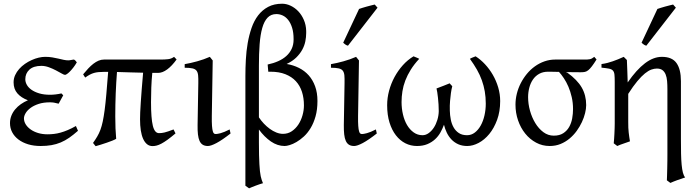

<svg xmlns="http://www.w3.org/2000/svg" viewBox="-20 -777 3789 1041"><path d="M396.5 -439Q387.2 -422.9 377.2 -410.2Q367.2 -397.5 358.4 -388.7Q349.6 -379.9 342.8 -375.5Q335.9 -371.1 332.5 -371.1Q327.1 -371.1 314 -378.7Q300.8 -386.2 283.2 -395.5Q265.6 -404.8 244.9 -412.4Q224.1 -419.9 204.6 -419.9Q161.6 -419.9 139.4 -399.4Q117.2 -378.9 117.2 -347.2Q117.2 -332 125.5 -317.1Q133.8 -302.2 150.6 -290.3Q167.5 -278.3 192.6 -270.8Q217.8 -263.2 252 -263.2Q265.1 -263.2 281.7 -265.1Q298.3 -267.1 313 -270.5L322.8 -260.3L297.9 -214.8Q283.7 -218.8 272.9 -220.5Q262.2 -222.2 250.5 -222.2Q215.3 -222.2 189 -213.4Q162.6 -204.6 145 -191.4Q127.4 -178.2 118.7 -163.1Q109.9 -147.9 109.9 -135.3Q109.9 -118.2 119.4 -102.8Q128.9 -87.4 146 -75.2Q163.1 -63 186.5 -55.9Q210 -48.8 237.8 -48.8Q254.9 -48.8 272.2 -50.8Q289.6 -52.7 308.1 -57.9Q326.7 -63 347.4 -71.8Q368.2 -80.6 391.6 -93.8L402.8 -67.9Q377.9 -45.9 355.5 -30.3Q333 -14.6 309.1 -4.6Q285.2 5.4 258.8 10Q232.4 14.6 200.2 14.6Q163.1 14.6 132.6 5.4Q102.1 -3.9 80.1 -20.5Q58.1 -37.1 46.1 -59.8Q34.2 -82.5 34.2 -109.4Q34.2 -130.4 41.5 -149.2Q48.8 -168 62 -183.8Q75.2 -199.7 93 -212.2Q110.8 -224.6 131.3 -233.4Q94.7 -247.1 74.2 -270.8Q53.7 -294.4 53.7 -330.6Q53.7 -351.1 62 -369.4Q70.3 -387.7 84 -403.1Q97.7 -418.5 115.2 -430.7Q132.8 -442.9 151.9 -451.4Q170.9 -460 189.7 -464.4Q208.5 -468.8 224.6 -468.8Q246.1 -468.8 263.7 -465.8Q281.2 -462.9 296.6 -459.2Q312 -455.6 325.4 -452.6Q338.9 -449.7 352.5 -449.7Q354 -449.7 357.9 -450.4Q361.8 -451.2 366.5 -451.9Q371.1 -452.6 375.2 -453.4Q379.4 -454.1 380.9 -454.1Q386.2 -451.7 389.4 -447.8Q392.6 -443.8 396.5 -439Z M931.6 -53.7Q906.7 -32.7 888.2 -19.3Q869.6 -5.9 855.2 1.7Q840.8 9.3 829.3 12.2Q817.9 15.1 807.1 15.1Q790 15.1 777.3 4.9Q764.6 -5.4 756.1 -24.2Q747.6 -43 743.4 -69.8Q739.3 -96.7 739.3 -130.4Q739.3 -146 740.2 -168.2Q741.2 -190.4 743.2 -221.2Q745.1 -252 748.3 -291.7Q751.5 -331.5 755.9 -382.8Q721.2 -383.3 687.7 -384.5Q654.3 -385.7 614.3 -386.7Q609.9 -331.1 607.4 -270Q605 -209 605 -146.5Q605 -111.3 606.2 -81.3Q607.4 -51.3 609.9 -24.4Q603 -20 589.1 -14.4Q575.2 -8.8 558.6 -3.2Q542 2.4 525.6 7.6Q509.3 12.7 498.5 15.6Q497.1 14.2 494.9 11.2Q492.7 8.3 490.2 5.4Q487.8 2 484.4 -2Q497.6 -20.5 507.3 -37.1Q517.1 -53.7 524.4 -73.2Q531.7 -92.8 537.1 -118.4Q542.5 -144 547.4 -180.4Q552.2 -216.8 556.6 -267.3Q561 -317.9 566.4 -387.2H541.5Q525.9 -387.2 513.7 -386Q501.5 -384.8 490 -381.6Q478.5 -378.4 467 -372.3Q455.6 -366.2 441.9 -356.4L430.7 -374Q444.8 -391.1 458.5 -405.8Q472.2 -420.4 486.1 -431.2Q500 -441.9 514.2 -448Q528.3 -454.1 543.9 -454.1H853Q873.5 -454.1 891.1 -456.1Q908.7 -458 923.8 -468.8L937.5 -454.6Q912.1 -419.4 886.5 -400.6Q860.8 -381.8 837.4 -381.8H805.7Q801.8 -342.3 800.3 -301.8Q798.8 -261.2 798.8 -223.1Q798.8 -178.7 801.3 -147Q803.7 -115.2 808.8 -94.7Q814 -74.2 822.3 -64.7Q830.6 -55.2 841.8 -55.2Q849.1 -55.2 856.2 -55.9Q863.3 -56.6 872.1 -58.8Q880.9 -61 892.6 -64.9Q904.3 -68.8 920.9 -75.2Z M1230 -53.2Q1185.1 -18.1 1154.3 -1.7Q1123.5 14.6 1107.4 14.6Q1090.3 14.6 1079.3 7.8Q1068.4 1 1062 -12.9Q1055.7 -26.9 1053.2 -48.3Q1050.8 -69.8 1051.3 -99.1L1055.2 -326.7Q1055.7 -352.1 1054.2 -368.2Q1052.7 -384.3 1045.7 -393.6Q1038.6 -402.8 1023.4 -406.2Q1008.3 -409.7 981.4 -409.7V-429.2Q1013.2 -434.6 1049.3 -444.6Q1085.4 -454.6 1117.7 -468.8L1133.3 -449.2L1128.4 -147.9Q1127.9 -114.3 1129.4 -94.7Q1130.9 -75.2 1133.8 -65.2Q1136.7 -55.2 1140.9 -52.7Q1145 -50.3 1150.4 -50.3Q1157.7 -50.3 1176 -54.9Q1194.3 -59.6 1225.1 -75.2Z M1383.8 -140.6Q1395.5 -123 1410.6 -106.9Q1425.8 -90.8 1442.9 -78.4Q1460 -65.9 1478.3 -58.6Q1496.6 -51.3 1514.2 -51.3Q1541 -51.3 1562 -65.4Q1583 -79.6 1597.7 -101.8Q1612.3 -124 1620.1 -151.6Q1627.9 -179.2 1627.9 -205.6Q1627.9 -245.6 1617.2 -279.1Q1606.4 -312.5 1584.2 -336.7Q1562 -360.8 1527.6 -374.5Q1493.2 -388.2 1446.3 -388.2H1434.6L1431.2 -427.2Q1461.9 -433.6 1487.8 -445.1Q1513.7 -456.5 1532.2 -473.1Q1550.8 -489.7 1561.3 -512Q1571.8 -534.2 1571.8 -562.5V-564.5Q1571.8 -601.1 1563.7 -626.7Q1555.7 -652.3 1542.5 -668.9Q1529.3 -685.5 1512.7 -693.1Q1496.1 -700.7 1478.5 -700.7Q1449.2 -700.7 1430.7 -681.2Q1412.1 -661.6 1401.9 -625.2Q1391.6 -588.9 1387.7 -537.4Q1383.8 -485.8 1383.8 -421.9ZM1701.2 -229.5Q1701.2 -182.6 1690.9 -146.2Q1680.7 -109.9 1664.3 -82.8Q1647.9 -55.7 1627.7 -37.1Q1607.4 -18.6 1587.6 -7.1Q1567.9 4.4 1550.8 9.5Q1533.7 14.6 1523.4 14.6Q1484.4 14.6 1448.7 -10Q1413.1 -34.7 1383.8 -74.7V-4.4Q1383.8 34.2 1384.5 63.2Q1385.3 92.3 1386.5 114Q1387.7 135.7 1389.4 151.4Q1391.1 167 1393.6 178.7Q1396 190.4 1399.2 199.2Q1402.3 208 1405.8 216.3Q1398.4 218.3 1388.2 221.7Q1377.9 225.1 1367.2 229.2Q1356.4 233.4 1346.4 237.3Q1336.4 241.2 1330.6 244.1L1310.5 230V-364.7Q1310.5 -408.2 1313 -454.1Q1315.4 -500 1323 -543.5Q1330.6 -586.9 1344 -625.7Q1357.4 -664.6 1379.6 -693.6Q1401.9 -722.7 1433.8 -739.7Q1465.8 -756.8 1509.8 -756.8Q1533.2 -756.8 1556.2 -745.8Q1579.1 -734.9 1597.4 -715.6Q1615.7 -696.3 1627.4 -669.2Q1639.2 -642.1 1640.1 -609.9V-597.7Q1640.1 -576.2 1635.5 -553Q1630.9 -529.8 1618.7 -507.3Q1606.4 -484.9 1585.9 -464.8Q1565.4 -444.8 1534.2 -430.2Q1569.8 -424.3 1600.6 -408.9Q1631.3 -393.6 1653.6 -368.7Q1675.8 -343.8 1688.5 -309.1Q1701.2 -274.4 1701.2 -229.5Z M2022.9 -53.2Q1978 -18.1 1947.3 -1.7Q1916.5 14.6 1900.4 14.6Q1883.3 14.6 1872.3 7.8Q1861.3 1 1855 -12.9Q1848.6 -26.9 1846.2 -48.3Q1843.8 -69.8 1844.2 -99.1L1848.1 -326.7Q1848.6 -352.1 1847.2 -368.2Q1845.7 -384.3 1838.6 -393.6Q1831.5 -402.8 1816.4 -406.2Q1801.3 -409.7 1774.4 -409.7V-429.2Q1806.2 -434.6 1842.3 -444.6Q1878.4 -454.6 1910.6 -468.8L1926.3 -449.2L1921.4 -147.9Q1920.9 -114.3 1922.4 -94.7Q1923.8 -75.2 1926.8 -65.2Q1929.7 -55.2 1933.8 -52.7Q1938 -50.3 1943.4 -50.3Q1950.7 -50.3 1969 -54.9Q1987.3 -59.6 2018.1 -75.2ZM1866.7 -529.3Q1862.8 -530.3 1859.9 -531.5Q1856.9 -532.7 1854 -534.7Q1851.1 -536.6 1848.1 -539.1Q1845.2 -541.5 1840.8 -545.4L1926.8 -728.5Q1934.6 -731.4 1945.3 -734.6Q1956.1 -737.8 1967.8 -741.2Q1979.5 -744.6 1991 -747.3Q2002.4 -750 2011.7 -752.4L2026.9 -735.4Z M2691.9 -229Q2691.9 -172.4 2675.3 -127.2Q2658.7 -82 2632.8 -50.5Q2606.9 -19 2575.2 -2.2Q2543.5 14.6 2513.2 14.6Q2485.8 14.6 2464.6 5.1Q2443.4 -4.4 2428 -20.5Q2412.6 -36.6 2402.6 -57.4Q2392.6 -78.1 2387.2 -100.6Q2379.4 -79.1 2367.7 -58.3Q2356 -37.6 2338.4 -21.5Q2320.8 -5.4 2296.9 4.6Q2272.9 14.6 2240.7 14.6Q2207 14.6 2177.7 -0.2Q2148.4 -15.1 2126.5 -43.5Q2104.5 -71.8 2091.8 -112.8Q2079.1 -153.8 2079.1 -206.5Q2079.1 -246.1 2089.6 -285.2Q2100.1 -324.2 2119.1 -359.4Q2138.2 -394.5 2164.3 -423.6Q2190.4 -452.6 2222.2 -471.7Q2224.1 -470.7 2228.5 -469Q2232.9 -467.3 2237.5 -465.3Q2242.2 -463.4 2246.6 -461.4Q2251 -459.5 2252.9 -458Q2225.6 -428.7 2207.3 -399.4Q2189 -370.1 2177.7 -340.8Q2166.5 -311.5 2161.9 -282.2Q2157.2 -252.9 2157.2 -223.6Q2157.2 -189 2164.8 -156.5Q2172.4 -124 2187 -99.1Q2201.7 -74.2 2222.9 -59.1Q2244.1 -43.9 2271 -43.9Q2288.6 -43.9 2304.4 -55.4Q2320.3 -66.9 2332.3 -85.2Q2344.2 -103.5 2351.3 -127Q2358.4 -150.4 2358.9 -174.3Q2358.9 -192.4 2357.7 -210.9Q2356.4 -229.5 2354.7 -246.3Q2353 -263.2 2350.8 -276.6Q2348.6 -290 2346.7 -297.4Q2367.7 -305.2 2385 -312Q2402.3 -318.8 2418 -325.2Q2419.9 -322.8 2422.4 -320.1Q2424.8 -317.4 2427.2 -314.9Q2429.7 -312.5 2432.1 -309.6Q2427.7 -292.5 2424.8 -272Q2422.4 -254.4 2420.2 -230Q2418 -205.6 2418.9 -177.2Q2419.4 -152.8 2424.1 -128.9Q2428.7 -105 2439.5 -86.2Q2450.2 -67.4 2467.8 -55.7Q2485.4 -43.9 2512.2 -43.9Q2535.6 -43.9 2554.4 -58.3Q2573.2 -72.8 2586.4 -96.4Q2599.6 -120.1 2606.7 -151.1Q2613.8 -182.1 2613.8 -215.3Q2613.8 -250.5 2608.4 -281.5Q2603 -312.5 2592.5 -341.8Q2582 -371.1 2565.9 -399.4Q2549.8 -427.7 2527.8 -458Q2529.8 -459.5 2534.2 -461.7Q2538.6 -463.9 2543.2 -465.6Q2547.9 -467.3 2552 -469Q2556.2 -470.7 2558.6 -471.7Q2585.4 -454.6 2609.6 -428.7Q2633.8 -402.8 2652.1 -371.1Q2670.4 -339.4 2681.2 -303Q2691.9 -266.6 2691.9 -229Z M3086.9 -185.5Q3086.9 -219.7 3079.8 -250.5Q3072.8 -281.2 3061.8 -306.9Q3050.8 -332.5 3037.1 -353Q3023.4 -373.5 3010.7 -387.2Q2991.2 -387.7 2975.6 -387.9Q2960 -388.2 2951.7 -388.2Q2923.8 -388.2 2903.3 -376.7Q2882.8 -365.2 2869.6 -345.9Q2856.4 -326.7 2849.9 -301.8Q2843.3 -276.9 2843.3 -250Q2843.3 -213.9 2853.5 -177Q2863.8 -140.1 2882.1 -109.9Q2900.4 -79.6 2926 -60.5Q2951.7 -41.5 2982.4 -41.5Q3013.7 -41.5 3033.9 -54.7Q3054.2 -67.9 3065.9 -88.6Q3077.6 -109.4 3082.3 -135Q3086.9 -160.6 3086.9 -185.5ZM3214.4 -454.6Q3199.7 -431.2 3189.2 -417.5Q3178.7 -403.8 3169.7 -396.5Q3160.6 -389.2 3151.4 -387.2Q3142.1 -385.3 3129.4 -385.3Q3113.8 -385.3 3092.5 -385.5Q3071.3 -385.7 3048.3 -386.2L3055.7 -383.3Q3109.9 -344.2 3134 -302.5Q3158.2 -260.7 3158.2 -207Q3158.2 -187.5 3152.3 -163.6Q3146.5 -139.6 3135 -115Q3123.5 -90.3 3106.7 -67.1Q3089.8 -43.9 3067.9 -25.6Q3045.9 -7.3 3019 3.7Q2992.2 14.6 2960.4 14.6Q2920.4 14.6 2886.5 -3.7Q2852.5 -22 2827.6 -53Q2802.7 -84 2788.8 -124.5Q2774.9 -165 2774.9 -209.5Q2774.9 -239.3 2782.2 -269Q2789.6 -298.8 2803.5 -325.9Q2817.4 -353 2836.7 -376.5Q2856 -399.9 2880.1 -417.2Q2904.3 -434.6 2932.1 -444.3Q2960 -454.1 2990.7 -454.1H3140.1Q3154.8 -454.1 3163.6 -454.3Q3172.4 -454.6 3178.5 -456.1Q3184.6 -457.5 3189.7 -460.4Q3194.8 -463.4 3202.1 -468.8Z M3568.8 -468.8Q3624 -468.8 3647.9 -435.1Q3671.9 -401.4 3671.9 -336.9V-23.9Q3671.9 21 3672.6 55.7Q3673.3 90.3 3675.8 116Q3678.2 141.6 3682.6 158.7Q3687 175.8 3694.8 185.1Q3673.8 191.9 3652.8 199.5Q3631.8 207 3614.7 214.8L3595.7 200.7Q3596.2 190.9 3596.7 173.1Q3597.2 155.3 3597.7 134.8Q3598.1 114.3 3598.4 94Q3598.6 73.7 3598.6 59.6V-293Q3598.6 -316.9 3596.9 -337.4Q3595.2 -357.9 3589.1 -373Q3583 -388.2 3571.8 -396.7Q3560.5 -405.3 3541.5 -405.3Q3527.3 -405.3 3511.5 -399.7Q3495.6 -394 3476.8 -378.9Q3458 -363.8 3435.5 -336.9Q3413.1 -310.1 3386.2 -268.1V-115.2Q3386.2 -98.1 3386.7 -84.5Q3387.2 -70.8 3388.7 -58.6Q3390.1 -46.4 3391.8 -34.7Q3393.6 -22.9 3395.5 -10.7Q3378.9 -4.4 3361.6 1.2Q3344.2 6.8 3326.7 14.6L3307.6 0Q3308.6 -9.8 3309.6 -23.7Q3310.5 -37.6 3311.3 -52.5Q3312 -67.4 3312.5 -81.8Q3313 -96.2 3313 -107.4V-332.5Q3313 -357.9 3311.5 -372.3Q3310.1 -386.7 3303.2 -394.3Q3296.4 -401.9 3282 -404.8Q3267.6 -407.7 3241.2 -410.2V-429.7Q3258.8 -432.1 3273.7 -436Q3288.6 -439.9 3302.7 -444.8Q3316.9 -449.7 3331.3 -455.6Q3345.7 -461.4 3361.8 -468.8L3378.9 -451.7Q3380.4 -417.5 3381.3 -390.6L3383.3 -330.1Q3431.2 -399.4 3477.1 -434.1Q3522.9 -468.8 3568.8 -468.8ZM3484.4 -529.3Q3480.5 -530.3 3477.5 -531.5Q3474.6 -532.7 3471.7 -534.7Q3468.8 -536.6 3465.8 -539.1Q3462.9 -541.5 3458.5 -545.4L3544.4 -728.5Q3552.2 -731.4 3563 -734.6Q3573.7 -737.8 3585.4 -741.2Q3597.2 -744.6 3608.6 -747.3Q3620.1 -750 3629.4 -752.4L3644.5 -735.4Z"/></svg>

Font: Gentium Unicode
Style: Regular
Weight: 400
Version: Version 1.009